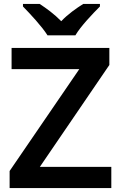

<svg xmlns="http://www.w3.org/2000/svg" viewBox="-20 -958 616 978"><path d="M222 -778H364C390 -823 452 -888 489 -925V-938H404C369 -916 326 -886 292 -850C257 -886 217 -915 182 -938H97V-925C134 -887 194 -823 222 -778ZM547 0V-108H183L537 -627V-714H39V-606H384L29 -87V0Z"/></svg>

Font: Noto Sans Vithkuqi SemiBold
Style: Regular
Weight: 600
Version: Version 1.001